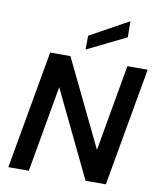

<svg xmlns="http://www.w3.org/2000/svg" viewBox="-101 -1040 929 1119"><g transform="rotate(10 363.5 -480.5)"><path d="M26 0 150 -700H270L517 -189L607 -700H727L603 0H483L237 -510L147 0ZM350 -753 351 -835 579 -961 580 -866Z"/></g></svg>

Font: DM Sans 16pt SemiBold
Style: Italic
Weight: 600
Italic angle: -10°
Version: Version 4.004;gftools[0.9.30]